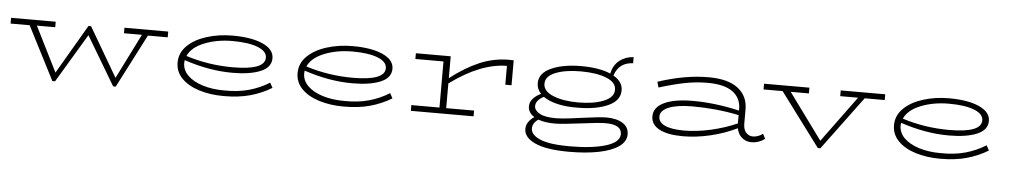

<svg xmlns="http://www.w3.org/2000/svg" viewBox="-42 -969 8221 1564"><g transform="rotate(5 4069.0 -187.0)"><path d="M1293 -424H1131L906 13H885L648 -385L410 13H388L164 -424H8V-471H373V-426H223L407 -58L642 -460H663L898 -58L1082 -426H935V-471H1293Z M2179 -88Q2098 -39 2005 -13Q1912 13 1789 13Q1678 13 1587 -15.5Q1496 -44 1443.5 -98Q1391 -152 1391 -227Q1391 -306 1450 -364Q1509 -422 1607.5 -453Q1706 -484 1819 -484Q1974 -484 2066 -442.5Q2158 -401 2158 -328Q2158 -254 2072.5 -218Q1987 -182 1842 -182Q1652 -182 1447 -251Q1445 -237 1445 -228Q1445 -170 1489.5 -126Q1534 -82 1612 -57.5Q1690 -33 1789 -33Q1902 -31 1991 -56Q2080 -81 2157 -129ZM1458 -286Q1642 -227 1842 -227Q2104 -227 2104 -328Q2104 -381 2028.5 -410.5Q1953 -440 1822 -440Q1695 -440 1592.5 -399Q1490 -358 1458 -286Z M3160 -88Q3079 -39 2986 -13Q2893 13 2770 13Q2659 13 2568 -15.5Q2477 -44 2424.5 -98Q2372 -152 2372 -227Q2372 -306 2431 -364Q2490 -422 2588.5 -453Q2687 -484 2800 -484Q2955 -484 3047 -442.5Q3139 -401 3139 -328Q3139 -254 3053.5 -218Q2968 -182 2823 -182Q2633 -182 2428 -251Q2426 -237 2426 -228Q2426 -170 2470.5 -126Q2515 -82 2593 -57.5Q2671 -33 2770 -33Q2883 -31 2972 -56Q3061 -81 3138 -129ZM2439 -286Q2623 -227 2823 -227Q3085 -227 3085 -328Q3085 -381 3009.5 -410.5Q2934 -440 2803 -440Q2676 -440 2573.5 -399Q2471 -358 2439 -286Z M4117 -483V-279H4066V-433Q3852 -432 3603 -249V-47H3831V0H3318V-47H3548V-424H3318V-471H3603V-292Q3724 -386 3839 -435Q3954 -484 4078 -484Z M5094 37Q5094 97 5034.5 138Q4975 179 4871 199.5Q4767 220 4632 220Q4445 220 4352.5 177.5Q4260 135 4260 65Q4260 33 4278.5 7Q4297 -19 4325 -37Q4298 -53 4285.5 -75Q4273 -97 4273 -120Q4273 -157 4299 -185Q4325 -213 4363 -230Q4328 -267 4328 -315Q4328 -397 4425 -440.5Q4522 -484 4670 -484Q4817 -484 4910 -444Q4924 -514 4973.5 -552.5Q5023 -591 5088 -594V-544Q5033 -542 4994.5 -515Q4956 -488 4937 -430Q5014 -387 5014 -315Q5014 -231 4916.5 -187.5Q4819 -144 4670 -144Q4581 -142 4507.5 -158.5Q4434 -175 4388 -208Q4323 -175 4323 -127Q4323 -93 4365.5 -68Q4408 -43 4500 -43Q4546 -43 4620 -52.5Q4694 -62 4706 -64Q4855 -85 4911 -85Q4993 -85 5043.5 -53.5Q5094 -22 5094 37ZM4383 -315Q4383 -254 4464.5 -220.5Q4546 -187 4670 -187Q4796 -187 4878 -220.5Q4960 -254 4960 -315Q4960 -377 4878.5 -409Q4797 -441 4670 -441Q4545 -441 4464 -409Q4383 -377 4383 -315ZM5039 40Q5039 -38 4907 -38Q4853 -38 4709 -19Q4553 1 4495 1Q4415 1 4360 -19Q4338 -6 4325.5 13.5Q4313 33 4313 56Q4313 110 4391 142.5Q4469 175 4630 175Q4816 175 4927.5 140.5Q5039 106 5039 40Z M6213 -24Q6163 13 6104 13Q6058 13 6025.5 -15Q5993 -43 5984 -91Q5882 -41 5767 -14Q5652 13 5543 13Q5417 13 5349.5 -23.5Q5282 -60 5282 -127Q5282 -201 5366 -241Q5450 -281 5600 -281Q5782 -281 5981 -235V-248Q5981 -337 5913 -387.5Q5845 -438 5705 -438Q5612 -438 5517.5 -419Q5423 -400 5311 -365L5298 -411Q5517 -484 5711 -484Q5871 -484 5952 -421Q6033 -358 6033 -249V-133Q6033 -85 6055.5 -60Q6078 -35 6111 -35Q6154 -35 6193 -64ZM5550 -34Q5649 -34 5762.5 -59Q5876 -84 5981 -130V-198Q5798 -236 5600 -236Q5477 -236 5408 -208Q5339 -180 5339 -130Q5339 -83 5393 -58.5Q5447 -34 5550 -34Z M7156 -424H6992L6668 13H6647L6321 -424H6165V-471H6536V-424H6387L6662 -48L6938 -424H6792V-471H7156Z M8037 -88Q7956 -39 7863 -13Q7770 13 7647 13Q7536 13 7445 -15.5Q7354 -44 7301.5 -98Q7249 -152 7249 -227Q7249 -306 7308 -364Q7367 -422 7465.5 -453Q7564 -484 7677 -484Q7832 -484 7924 -442.5Q8016 -401 8016 -328Q8016 -254 7930.5 -218Q7845 -182 7700 -182Q7510 -182 7305 -251Q7303 -237 7303 -228Q7303 -170 7347.5 -126Q7392 -82 7470 -57.5Q7548 -33 7647 -33Q7760 -31 7849 -56Q7938 -81 8015 -129ZM7316 -286Q7500 -227 7700 -227Q7962 -227 7962 -328Q7962 -381 7886.5 -410.5Q7811 -440 7680 -440Q7553 -440 7450.5 -399Q7348 -358 7316 -286Z"/></g></svg>

Font: BioRhyme Expanded Light
Style: Regular
Weight: 300
Width: 7
Designer: Aoife Mooney
Foundry: Aoife Mooney Type
Version: Version 1.000